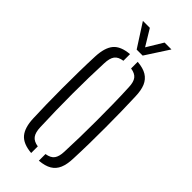

<svg xmlns="http://www.w3.org/2000/svg" viewBox="-243 -790 839 839"><g transform="rotate(45 176.0 -371.0)"><path d="M52 -108.5Q50.5 -144 49.5 -190.8Q48.5 -237.5 48.5 -289.5Q48.5 -341.5 49.2 -393.2Q50 -445 52 -491Q54.5 -547 77 -574Q99.5 -601 152.5 -605.5V-564.5Q125 -560.5 113.5 -545Q102 -529.5 101 -497Q99 -453 98 -404.5Q97 -356 97 -305.2Q97 -254.5 98 -203.2Q99 -152 101 -102.5Q102 -71 113.8 -55.2Q125.5 -39.5 152.5 -35.5V5.5Q99.5 1 76.8 -26Q54 -53 52 -108.5ZM200 5.5V-35.5Q228 -40 239 -55.5Q250 -71 251 -100.5Q253 -146.5 254 -195.5Q255 -244.5 255 -295.5Q255 -346.5 254.2 -397.8Q253.5 -449 251 -499.5Q250 -530.5 238.5 -545.5Q227 -560.5 200 -564.5V-605.5Q236 -602.5 257.2 -589.5Q278.5 -576.5 288.8 -552.5Q299 -528.5 300 -491Q301.5 -450.5 302.5 -403Q303.5 -355.5 303.5 -305.2Q303.5 -255 302.8 -205Q302 -155 300 -108.5Q299 -71.5 288.8 -47.2Q278.5 -23 257 -10.2Q235.5 2.5 200 5.5ZM159 -640 89.5 -748H132.5L178 -673L223.5 -748H266L196 -640Z"/></g></svg>

Font: Big Shoulders Stencil Text ExtraLight
Style: Regular
Weight: 250
Version: Version 2.001